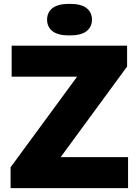

<svg xmlns="http://www.w3.org/2000/svg" viewBox="-20 -977 720 997"><path d="M35 0V-108.5L380.5 -579H40.5V-740H640V-631.5L295 -161H645V0ZM341 -793Q280.5 -793 252.5 -815.2Q224.5 -837.5 224.5 -875Q224.5 -912.5 252.5 -934.8Q280.5 -957 341 -957Q401.5 -957 429.5 -934.8Q457.5 -912.5 457.5 -875Q457.5 -837.5 429.5 -815.2Q401.5 -793 341 -793Z"/></svg>

Font: Encode Sans SemiExpanded SemiExpanded ExtraBold
Style: Regular
Weight: 800
Width: 6
Designer: Multiple Designers
Foundry: Impallari Type
Version: Version 3.000; ttfautohint (v1.8.3) -l 8 -r 50 -G 200 -x 14 